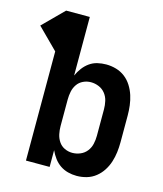

<svg xmlns="http://www.w3.org/2000/svg" viewBox="-162 -818 774 909"><g transform="rotate(15 224.5 -363.5)"><path d="M299 8Q324 8 348 1Q372 -6 391.5 -21.5Q411 -37 424.5 -58Q438 -79 445.5 -102.5Q453 -126 456 -150.5Q459 -175 459 -200V-330Q459 -355 456 -379.5Q453 -404 445.5 -427.5Q438 -451 424.5 -472.5Q411 -494 391.5 -509Q372 -524 348 -531Q324 -538 299 -538Q277 -538 256 -533Q235 -528 217.5 -515.5Q200 -503 187 -485.5Q174 -468 165 -448V-735H49L-51 -635L49 -535V0H165V-82Q174 -62 187 -44.5Q200 -27 217.5 -15Q235 -3 256 2.5Q277 8 299 8ZM251 -92Q231 -92 213 -100.5Q195 -109 184 -125.5Q173 -142 169 -161.5Q165 -181 165 -200V-330Q165 -350 169 -369.5Q173 -389 184 -405Q195 -421 213 -429.5Q231 -438 251 -438Q271 -438 290 -430Q309 -422 321.5 -406Q334 -390 338.5 -370Q343 -350 343 -330V-200Q343 -180 338.5 -160Q334 -140 321.5 -124Q309 -108 290 -100Q271 -92 251 -92Z"/></g></svg>

Font: Iosevka SS09
Style: Bold
Weight: 700
Monospace: yes
Designer: Belleve Invis
Foundry: Belleve Invis
Version: Version 5.2.1; ttfautohint (v1.8.3)